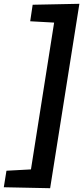

<svg xmlns="http://www.w3.org/2000/svg" viewBox="-58 -881 438 1011"><path d="M360 -861 206 110 -38 105 -24 18 105 11 227 -762 101 -769 114 -856Z"/></svg>

Font: Bitter Thin
Style: Bold Italic
Weight: 700
Italic angle: -9°
Version: Version 3.021